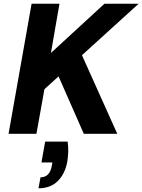

<svg xmlns="http://www.w3.org/2000/svg" viewBox="-20 -720 766 1033"><path d="M26 0 150 -700H300L254 -435L542 -700H726L421 -423L611 0H431L295 -309L219 -240L176 0ZM187 293 198 234Q223 234 238.5 218Q254 202 259 170L262 154H203L223 42H344Q348 71 347 98Q346 125 342 150Q330 215 291 254Q252 293 187 293Z"/></svg>

Font: DM Sans 10pt Black
Style: Italic
Weight: 900
Italic angle: -10°
Version: Version 4.004;gftools[0.9.30]